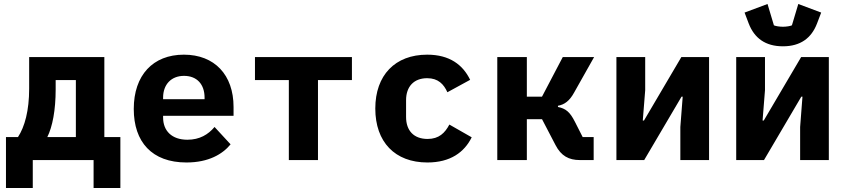

<svg xmlns="http://www.w3.org/2000/svg" viewBox="-20 -802 4241 962"><path d="M9.9 139.9H144.2V0H448.9V139.9H583.1V-115.1H502.8V-516H126.1V-358C126.1 -247.9 104 -166.9 70 -115.1H9.9ZM217 -115.1C242.9 -166.9 258.9 -250 258.9 -354V-400.9H360.1V-115.1Z M914.1 12.1C1025.2 12.1 1095.2 -29.8 1135.3 -78.8L1055 -165.8C1023.1 -127.8 980.1 -101.9 919 -101.9C840.2 -101.9 797.2 -147 797.2 -213.1V-221.9H1150.2V-266C1150.2 -426.8 1055 -528.1 901.3 -528.1C746.1 -528.1 650.2 -425.1 650.2 -256C650.2 -90.9 741.1 12.1 914.1 12.1ZM797.2 -305V-312.9C797.2 -378.9 838.1 -421.9 902 -421.9C966.3 -421.9 1005 -380 1005 -312.9V-305Z M1427.2 0H1573.2V-400.9H1743.3V-516H1257.5V-400.9H1427.2Z M2121.4 12.1C2236.5 12.1 2306.5 -39.1 2343.4 -114L2231.5 -177.9C2209.5 -136 2179.3 -105.8 2122.5 -105.8C2052.6 -105.8 2014.6 -148.1 2014.6 -215.9V-300.1C2014.6 -367.9 2053.3 -410.2 2120.4 -410.2C2175.4 -410.2 2203.5 -380 2221.6 -339.8L2335.6 -402C2299.4 -476.9 2233.3 -528.1 2120.4 -528.1C1959.5 -528.1 1860.4 -425.1 1860.4 -258.2C1860.4 -90.9 1958.5 12.1 2121.4 12.1Z M2471.6 0H2619.7V-204.9H2695.7L2763.5 -74.9C2791.5 -21 2829.5 0 2885.7 0H2954.5V-115.1H2899.5L2860.4 -192.1C2835.6 -241.1 2814.6 -258.2 2775.6 -266V-272C2808.6 -278.1 2833.5 -296.2 2856.5 -338.1L2956.7 -516H2799.7L2695.7 -317.8H2619.7V-516H2471.6Z M3068.5 0H3207.7L3394.9 -317.8H3400.6L3388.8 -165.8V0H3532.7V-516H3393.8L3206.7 -198.2H3200.6L3212.7 -350.1V-516H3068.5Z M3668.7 0H3807.9L3995 -317.8H4000.7L3989 -165.8V0H4132.8V-516H3994L3806.8 -198.2H3800.8L3812.9 -350.1V-516H3668.7ZM3710.6 -739 3731.5 -683.9C3759.6 -611.2 3814.6 -570 3902.7 -570C3990.8 -570 4045.5 -611.2 4073.5 -683.9L4094.5 -739L3979.8 -782L3947.8 -675.1C3939.6 -671.2 3919.7 -668 3902.7 -668C3885.7 -668 3865.8 -671.2 3857.6 -675.1L3825.6 -782Z"/></svg>

Font: Margiela Mono Bold
Style: Regular
Weight: 700
Designer: Mike Abbink, Paul van der Laan, Pieter van Rosmalen
Foundry: Bold Monday
Version: Version 2.003 2021